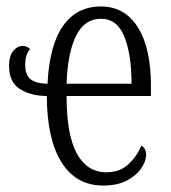

<svg xmlns="http://www.w3.org/2000/svg" viewBox="-20 -564 528 594"><path d="M299 10Q215 10 170 -62.5Q125 -135 125 -267Q77 -267 42.5 -288Q8 -309 8 -360Q8 -391 21 -406.5Q34 -422 50 -422Q64 -422 73 -412Q66 -404 62 -392.5Q58 -381 58 -364Q58 -330 76.5 -317.5Q95 -305 127 -305Q133 -425 175.5 -484.5Q218 -544 292 -544Q366 -544 406.5 -479.5Q447 -415 447 -298V-267H186Q186 -146 218 -88.5Q250 -31 309 -31Q351 -31 377.5 -56Q404 -81 417 -113Q424 -110 428 -103Q432 -96 432 -85Q432 -66 417.5 -44Q403 -22 373.5 -6Q344 10 299 10ZM387 -305Q387 -394 365 -450Q343 -506 292 -506Q241 -506 215 -452.5Q189 -399 186 -305Z"/></svg>

Font: Noto Serif ExtraCondensed Light
Style: Regular
Weight: 300
Width: 2
Designer: Monotype Design Team
Foundry: Monotype Imaging Inc.
Version: Version 2.014; ttfautohint (v1.8.4.7-5d5b)